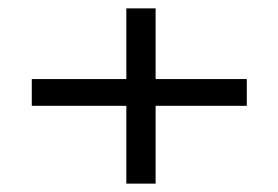

<svg xmlns="http://www.w3.org/2000/svg" viewBox="-20 -543 665 459"><path d="M282 -104V-290H56V-354H282V-523H352V-354H570V-290H352V-104Z"/></svg>

Font: Inconsolata Expanded Thin
Style: Regular
Weight: 100
Width: 7
Monospace: yes
Designer: Raph Levien, Cyreal, Brenton Simpson
Foundry: Raph Levien, Cyreal, Google
Version: Version 3.100; ttfautohint (v1.8.4.7-5d5b)